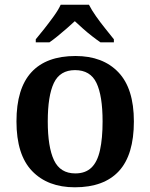

<svg xmlns="http://www.w3.org/2000/svg" viewBox="-20 -786 639 816"><path d="M298 10Q183 10 116.5 -59Q50 -128 50 -270Q50 -410 113.5 -479Q177 -548 301 -548Q417 -548 483 -479Q549 -410 549 -270Q549 -128 485.5 -59Q422 10 298 10ZM300 -49Q343 -49 368.5 -73.5Q394 -98 405 -148Q416 -198 416 -270Q416 -379 390 -433.5Q364 -488 299 -488Q235 -488 209 -433.5Q183 -379 183 -270Q183 -161 209.5 -105Q236 -49 300 -49ZM132 -619Q148 -638 168.5 -664Q189 -690 208.5 -717Q228 -744 238 -766H358Q369 -744 388 -717Q407 -690 428 -664Q449 -638 464 -619V-606H407Q391 -617 371 -632.5Q351 -648 332 -665Q313 -682 298 -696Q283 -682 263.5 -665Q244 -648 225 -632.5Q206 -617 190 -606H132Z"/></svg>

Font: Noto Serif Gujarati SemiBold
Style: Regular
Weight: 600
Version: Version 2.102